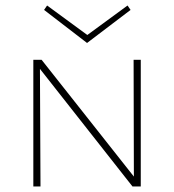

<svg xmlns="http://www.w3.org/2000/svg" viewBox="-20 -677 632 697"><path d="M296 -521 140 -641 151 -657 297 -550 443 -657 454 -641ZM491 -460V0H461L125 -427L127 0H101V-460H131L466 -36L465 -460Z"/></svg>

Font: Ysabeau SC Extralight
Style: Regular
Weight: 200
Designer: Christian Thalmann (Catharsis Fonts)
Version: Version 0.003